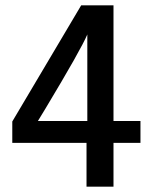

<svg xmlns="http://www.w3.org/2000/svg" viewBox="-20 -699 577 719"><path d="M26 -164V-244L284 -679H405V-246H506V-164H405V0H304V-164ZM122 -246H307V-570Q284 -515 150 -292Z"/></svg>

Font: Coval
Style: Medium
Weight: 500
Foundry: Context Ltd
Version: Version 001.000